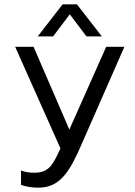

<svg xmlns="http://www.w3.org/2000/svg" viewBox="-20 -690 624 886"><path d="M450 -522 335 -670H269L154 -522H225L302 -624L379 -522ZM50 -474 259 -5C223 73 205 107 138 107C118 107 99 105 77 97V163C101 172 127 176 159 176C260 176 305 94 355 -21L554 -474H470L300 -92L135 -474Z"/></svg>

Font: Kanit Light
Style: Regular
Weight: 300
Designer: Katatrad Team
Foundry: CadsonDemak
Version: Version 1.000;PS 001.000;hotconv 1.0.88;makeotf.lib2.5.64775